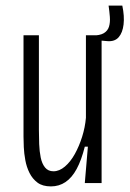

<svg xmlns="http://www.w3.org/2000/svg" viewBox="-20 -654 463 686"><path d="M162 12Q132 12 114 -1.5Q96 -15 85.5 -36Q75 -57 70.5 -81.5Q66 -106 65 -128.5Q64 -151 64 -166V-528H119V-190Q119 -165 120 -139Q121 -113 125.5 -91Q130 -69 141 -55.5Q152 -42 171 -42Q192 -42 212 -59Q232 -76 247.5 -104Q263 -132 273.5 -165.5Q284 -199 287 -233V-528H343V-194V0H283L294 -130H283Q271 -82 254 -50.5Q237 -19 214 -3.5Q191 12 162 12ZM364 -507 306 -512 308 -527Q337 -527 351 -535.5Q365 -544 369.5 -559Q374 -574 372.5 -593.5Q371 -613 368 -634H417Q425 -596 421.5 -566.5Q418 -537 404 -521Q390 -505 364 -507Z"/></svg>

Font: Bricolage Grotesque Condensed ExtraLight
Style: Regular
Weight: 250
Width: 3
Designer: Mathieu Triay
Foundry: Atelier Triay
Version: Version 1.000;gftools[0.9.30]